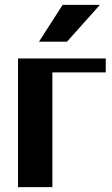

<svg xmlns="http://www.w3.org/2000/svg" viewBox="-20 -768 458 788"><path d="M54 0H195V-471H414V-528H54ZM140 -597H255L390 -748H237Z"/></svg>

Font: Aerodynamic
Style: Regular
Weight: 500
Designer: Google
Version: Version 2.000980; 2014